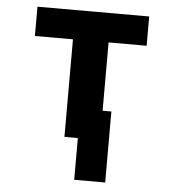

<svg xmlns="http://www.w3.org/2000/svg" viewBox="-51 -566 701 784"><g transform="rotate(5 300.0 -174.5)"><path d="M409 171H282V0H227V-400H71V-520H529V-400H373V-120H409Z"/></g></svg>

Font: Iosevka Aile Heavy
Style: Regular
Weight: 900
Designer: Belleve Invis
Foundry: Belleve Invis
Version: Version 31.1.0; ttfautohint (v1.8.4)